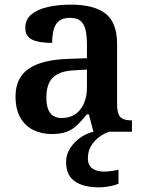

<svg xmlns="http://www.w3.org/2000/svg" viewBox="-20 -568 625 828"><path d="M203 10Q159 10 123.5 -7.5Q88 -25 67.5 -61Q47 -97 47 -152Q47 -232 103 -271Q159 -310 272 -314L355 -317V-374Q355 -408 350 -434.5Q345 -461 329.5 -476Q314 -491 281 -491Q251 -491 234 -477Q217 -463 211 -438.5Q205 -414 205 -383Q147 -383 118 -397.5Q89 -412 89 -448Q89 -484 115.5 -506Q142 -528 187 -538Q232 -548 285 -548Q385 -548 435 -509.5Q485 -471 485 -377V-120Q485 -93 490.5 -77.5Q496 -62 510 -55.5Q524 -49 546 -49H549V0H383L363 -75H355Q333 -48 313.5 -29Q294 -10 268.5 0Q243 10 203 10ZM246 -59Q280 -59 304 -75Q328 -91 341.5 -121Q355 -151 355 -191V-268L303 -265Q256 -263 229.5 -249Q203 -235 191.5 -210Q180 -185 180 -148Q180 -118 187 -98.5Q194 -79 209 -69Q224 -59 246 -59ZM409 240Q339 240 302 213.5Q265 187 265 130Q265 99 282 72Q299 45 326 26Q353 7 383 0H452Q431 6 409.5 21.5Q388 37 373.5 60Q359 83 359 115Q359 145 378.5 158.5Q398 172 428 172Q442 172 457.5 170Q473 168 491 164V224Q481 229 466 232.5Q451 236 435.5 238Q420 240 409 240Z"/></svg>

Font: Noto Serif Bengali SemiBold
Style: Regular
Weight: 600
Version: Version 2.003